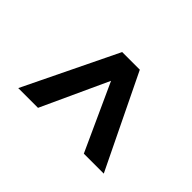

<svg xmlns="http://www.w3.org/2000/svg" viewBox="-76 -865 708 708"><g transform="rotate(45 278.0 -511.5)"><path d="M55 -329 232 -694H324L501 -329H397L278 -590L158 -329Z"/></g></svg>

Font: Justus
Style: Bold
Weight: 700
Version: Version 001.001